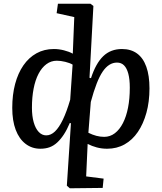

<svg xmlns="http://www.w3.org/2000/svg" viewBox="-20 -787 870 1034"><path d="M462 -368 470 -366Q496 -446 536 -484.5Q576 -523 637 -523Q685 -523 718 -499Q751 -475 768 -427.5Q785 -380 785 -311Q785 -239 768.5 -179.5Q752 -120 722.5 -76.5Q693 -33 651 -9.5Q609 14 557 14Q528 14 501.5 7Q475 0 452 -12L444 163L538 175L533 225L356 227L340 213L362 -123L356 -125Q341 -89 324 -63Q307 -37 288 -19.5Q269 -2 247 6Q225 14 197 14Q152 14 117.5 -12.5Q83 -39 64.5 -88Q46 -137 46 -206Q46 -277 61.5 -335Q77 -393 106 -435Q135 -477 176.5 -500Q218 -523 270 -523Q297 -523 324.5 -516Q352 -509 372 -498L380 -695L285 -716L292 -767H467L483 -755ZM229 -58Q254 -58 276 -79Q298 -100 318.5 -142.5Q339 -185 358 -250L371 -439Q356 -448 331.5 -454Q307 -460 286 -460Q255 -460 230 -441.5Q205 -423 187.5 -389.5Q170 -356 161 -309.5Q152 -263 152 -207Q152 -162 161.5 -128.5Q171 -95 188.5 -76.5Q206 -58 229 -58ZM610 -450Q566 -450 533 -401.5Q500 -353 469 -238L456 -72Q478 -61 499 -55.5Q520 -50 541 -50Q573 -50 598.5 -69.5Q624 -89 642 -124Q660 -159 669.5 -207Q679 -255 679 -315Q679 -360 671 -390Q663 -420 648 -435Q633 -450 610 -450Z"/></svg>

Font: Literata 18pt Medium
Style: Italic
Weight: 500
Italic angle: -2°
Designer: Latin by Veronika Burian and Jose Scaglione. Greek by Irene Vlachou. Cyrillic by Vera Evstafieva
Foundry: TypeTogether
Version: Version 3.103;gftools[0.9.29]